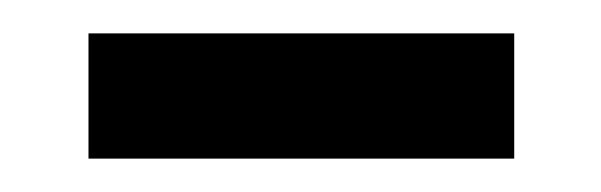

<svg xmlns="http://www.w3.org/2000/svg" viewBox="-20 -328 360 115"><path d="M33 -233V-308H288V-233Z"/></svg>

Font: Noto Sans Thai Looped UI Condensed
Style: Regular
Weight: 400
Width: 3
Designer: Cadson Demak Team
Foundry: Cadson Demak Co., Ltd.
Version: Version 1.000; ttfautohint (v1.8.4.7-5d5b)